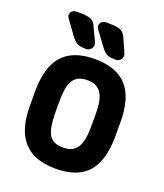

<svg xmlns="http://www.w3.org/2000/svg" viewBox="-149 -908 868 1018"><g transform="rotate(20 285.0 -399.5)"><path d="M525 -339Q525 -405 511 -455Q497 -505 468 -538.5Q439 -572 393.5 -589.5Q348 -607 284 -607Q222 -607 176.5 -590Q131 -573 101.5 -539Q72 -505 58 -455Q44 -405 44 -339V-258Q44 -192 58 -142Q72 -92 101.5 -58Q131 -24 176.5 -6.5Q222 11 284 11Q348 11 393.5 -6Q439 -23 468 -57Q497 -91 511 -141.5Q525 -192 525 -258ZM183 -262V-335Q183 -374 188 -402.5Q193 -431 204.5 -450Q216 -469 236 -478.5Q256 -488 284 -488Q314 -488 333 -478.5Q352 -469 364 -450.5Q376 -432 381.5 -403Q387 -374 387 -335V-262Q387 -223 381.5 -194Q376 -165 364 -146Q352 -127 333 -117.5Q314 -108 284 -108Q255 -108 235.5 -117Q216 -126 205 -144.5Q194 -163 189 -192Q184 -221 183 -262ZM249 -756 302 -684Q315 -666 325.5 -657Q336 -648 350 -644.5Q364 -641 388 -641Q402 -641 412.5 -651Q423 -661 423 -675Q423 -683 416 -698L387 -763Q378 -783 367.5 -792.5Q357 -802 337 -806Q317 -810 276 -810Q259 -810 249 -801.5Q239 -793 239 -779Q239 -770 249 -756ZM83 -756 135 -684Q149 -666 159.5 -657Q170 -648 184 -644.5Q198 -641 221 -641Q235 -641 245.5 -651Q256 -661 256 -675Q256 -683 250 -698L219 -763Q211 -783 201 -792.5Q191 -802 170.5 -806Q150 -810 109 -810Q92 -810 82 -801.5Q72 -793 72 -779Q72 -770 83 -756Z"/></g></svg>

Font: Beiruti ExtraBold
Style: Regular
Weight: 800
Designer: Arlette Boutros
Foundry: Boutros
Version: Version 1.41